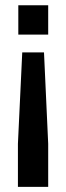

<svg xmlns="http://www.w3.org/2000/svg" viewBox="-20 -543 254 737"><path d="M165 -410.2H50.3V-522.9H165ZM65.4 -341.8H148.9L165 8.8V174.3H48.8V8.8Z"/></svg>

Font: Agdasima
Style: Bold
Weight: 700
Width: 3
Designer: The DocRepair Project, Patric King
Foundry: Google
Version: Version 2.002